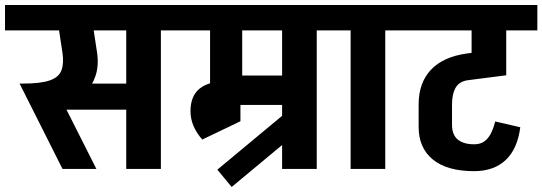

<svg xmlns="http://www.w3.org/2000/svg" viewBox="-50 -673 2161 765"><path d="M279 -552V-653H468V-552ZM129 -236V-340H470V-236ZM89 -246 40 -340Q112 -340 148 -352.5Q184 -365 194.5 -392Q205 -419 199 -462H337Q344 -412 331 -372Q318 -332 289 -304Q260 -276 219.5 -261Q179 -246 131 -246ZM199 0 28 -340 163 -339 334 0ZM199 -462 178 -600H316L337 -462ZM-30 -552V-653H422V-552ZM453 0V-639H591V0ZM361 -552V-653H684V-552Z M634 -552V-653H1056V-552ZM787 -285V-630H915V-285ZM848 -161V-307H908V-190ZM851 -255V-372H1097V-255ZM709 -230Q709 -291 746 -320.5Q783 -350 858 -350V-273Q835 -273 826 -261.5Q817 -250 817 -230ZM756 -117Q709 -170 709 -230H817Q817 -205 844 -164ZM756 -117 763 -293H858V-166ZM873 72 816 3 1077 -214 1134 -145ZM1074 0V-639H1212V0ZM982 -552V-653H1305V-552Z M1347 0V-639H1485V0ZM1255 -552V-653H1578V-552Z M1528 -552V-653H2091V-552ZM1838 9V-98Q1861 -98 1876.5 -107.5Q1892 -117 1903.5 -137Q1915 -157 1923 -189L2023 -166Q2012 -80 1965 -35.5Q1918 9 1838 9ZM1840 9Q1731 9 1674.5 -37.5Q1618 -84 1618 -167L1751 -175Q1751 -151 1760 -134Q1769 -117 1789 -107.5Q1809 -98 1840 -98ZM1618 -166V-258H1751V-174ZM1618 -257Q1618 -343 1667 -395Q1716 -447 1811 -460V-353Q1778 -347 1764.5 -322Q1751 -297 1751 -257ZM1811 -353V-460L1967 -480V-373ZM1829 -445V-630H1967V-445Z"/></svg>

Font: Akshar Light SemiBold
Style: Regular
Weight: 600
Version: Version 1.100